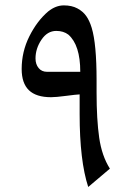

<svg xmlns="http://www.w3.org/2000/svg" viewBox="-20 -687 500 731"><path d="M62.5 -424.3Q62.5 -490.2 91.8 -548.8Q121.1 -607.4 163.6 -643.6Q192.4 -666.5 222.9 -666.5Q253.4 -666.5 274.7 -655Q295.9 -643.6 308.3 -626Q320.8 -608.4 329.1 -581.1Q347.7 -520 347.7 -382.3V-334Q347.7 -231.9 357.7 -162.6Q367.7 -93.3 398.4 -44.9L315.9 24.9Q283.2 -75.2 283.2 -252.4V-327.6Q270 -327.1 231.4 -322Q192.9 -316.9 174.3 -316.9Q117.7 -316.9 90.1 -343.5Q62.5 -370.1 62.5 -424.3ZM115.2 -464.4Q115.2 -442.4 127 -428Q138.7 -413.6 159.2 -413.6H285.6Q285.6 -515.6 240.2 -555.2Q221.7 -569.3 194.3 -569.3Q160.2 -569.3 137.7 -535.6Q115.2 -502 115.2 -464.4Z"/></svg>

Font: VizhehAzad
Style: Regular
Weight: 400
Designer: damoon khanjanzadeh
Foundry: http://font-store.ir
Version: Version:0.0.3;RFB:1.2.5;Building:2016-04-04 21:25:54.909891